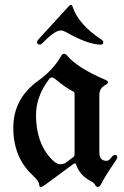

<svg xmlns="http://www.w3.org/2000/svg" viewBox="-20 -738 497 768"><path d="M33.2 0ZM128.4 -569.8Q128.4 -574.7 133.8 -580.6L255.4 -713.4Q259.8 -718.3 263.9 -718.3Q268.1 -718.3 270.5 -710.9Q293.9 -640.1 385.7 -579.6Q393.1 -574.7 393.1 -568.8Q393.1 -559.6 382.8 -559.6Q332 -559.6 243.2 -609.9Q231.9 -616.2 224.4 -616.2Q216.8 -616.2 209.5 -613.3Q186 -603.5 150.9 -566.4Q144.5 -559.6 139.2 -559.6Q128.4 -559.6 128.4 -569.8ZM132.8 -415Q192.9 -458 225.1 -515.1Q229.5 -522.9 236.1 -522.9Q242.7 -522.9 249.5 -514.6Q290 -466.3 401.9 -418.5Q412.1 -414.1 412.1 -408.9Q412.1 -403.8 399.9 -397Q377.4 -384.3 377.4 -358.4V-128.4Q377.4 -94.7 405.8 -94.7Q415.5 -94.7 423.8 -106.4Q432.1 -118.2 440.4 -118.2Q449.2 -118.2 449.2 -108.4Q449.2 -104 441.4 -93.3Q401.4 -34.7 382.8 1Q378.4 9.8 371.3 9.8Q364.3 9.8 360.4 1.5Q356.4 -6.8 344.7 -12.7Q298.8 -36.1 284.2 -80.1Q282.7 -84.5 279.8 -84.5Q276.9 -84.5 272.9 -81.5L160.2 1.5Q148.9 9.8 142.8 9.8Q136.7 9.8 136.7 1Q136.7 -12.7 109.9 -37.6Q33.2 -109.4 33.2 -226.6Q33.2 -343.8 132.8 -415ZM124 -277.8Q124 -168.9 183.1 -104.5Q204.6 -81.1 219.7 -81.1Q234.9 -81.1 244.1 -87.9L272.9 -109.4Q278.3 -113.3 278.3 -119.6V-363.3Q278.3 -369.1 272.5 -372.1Q240.7 -388.2 199.7 -422.9Q193.4 -428.2 187.5 -428.2Q181.6 -428.2 176.8 -421.9Q124 -352.5 124 -277.8Z"/></svg>

Font: UnifrakturMaguntia
Style: Book
Weight: 400
Designer: j. 'mach' wust, Gerrit Ansmann, Georg Duffner, based on a font by Peter Wiegel, original typeface by Carl Albert Fahrenw
Version: Version 2017-03-19